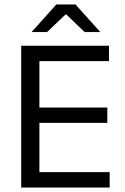

<svg xmlns="http://www.w3.org/2000/svg" viewBox="-20 -845 563 865"><path d="M157.5 0H75.5V-639H157.5ZM474 0H100V-69.5H474ZM463.5 -291.5H122.5V-360.5H463.5ZM471 -569.5H99.5V-639H471ZM123 -701.5 234 -825H320L431 -701.5V-700.5H361.5L279 -779.5H275L192 -700.5H123Z"/></svg>

Font: Anek Malayalam Medium
Style: Regular
Weight: 400
Version: Version 1.003